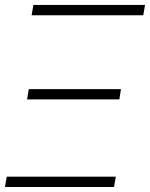

<svg xmlns="http://www.w3.org/2000/svg" viewBox="-51 -747 600 767"><path d="M75.3 -686.1 82.4 -727.3H528.4L521.3 -686.1ZM-31.2 0 -24.1 -41.2H411.6L404.5 0ZM57.2 -349.8 63.9 -391H432.2L425.8 -349.8Z"/></svg>

Font: Inter P Extra Light
Style: Italic
Weight: 200
Italic angle: 9.39999°
Designer: Rasmus Andersson
Foundry: rsms
Version: Version 3.018;git-588b23468